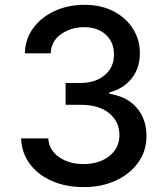

<svg xmlns="http://www.w3.org/2000/svg" viewBox="-20 -757 684 787"><path d="M323.2 9.9Q249.6 9.9 192.5 -15.3Q135.3 -40.5 102.1 -85.4Q68.9 -130.3 66.4 -189.6H177.9Q181.1 -141.3 222.3 -112.9Q263.5 -84.5 322.4 -84.5Q386.7 -84.5 428.1 -117.4Q469.5 -150.2 469.5 -203.1Q469.5 -258.2 427.7 -292.8Q386 -327.4 310.4 -327.4H248.9V-416.9H310.4Q370.7 -416.9 408.9 -448.7Q447.1 -480.5 447.1 -532.3V-534.4Q447.1 -584.2 413.7 -614.9Q380.3 -645.6 324.6 -645.6Q271 -645.6 230.3 -617Q189.6 -588.4 187.9 -538.4H81.7Q83.5 -597.7 116.7 -642.4Q149.9 -687.1 204.5 -712.2Q259.2 -737.2 326 -737.2Q396 -737.2 447.1 -709.9Q498.2 -682.5 525.9 -637.8Q553.3 -593.4 553.3 -540.5V-537.6Q553.3 -477.6 519.4 -435.2Q485.4 -392.8 428.3 -378.2V-372.5Q500.7 -361.5 540.5 -315.2Q580.3 -268.8 580.3 -200.6V-198.2Q580.3 -138.8 547.1 -91.6Q513.8 -44.4 455.6 -17.2Q397.4 9.9 323.2 9.9Z"/></svg>

Font: Linik Sans Medium
Style: Regular
Weight: 500
Designer: Rasmus Andersson (font), Cristiano Sobral (main changes)
Foundry: rsms
Version: Version 3.018;June 1, 2022;FontCreator 14.0.0.2814 64-bit; t